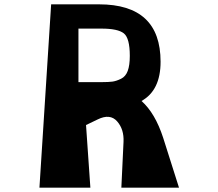

<svg xmlns="http://www.w3.org/2000/svg" viewBox="-20 -870 1008 886"><path d="M633 -404Q696 -348 733 -234L806 -4H540L550 -215Q553 -273 520.5 -310Q488 -347 431 -319L377 -293L397 -4H162L216 -850H437Q721 -850 721 -585Q721 -453 633 -404ZM448 -738H342V-491H448Q482 -491 499.5 -493.5Q517 -496 538.5 -506.5Q560 -517 569.5 -543Q579 -569 579 -612Q579 -694 551.5 -716Q524 -738 448 -738Z"/></svg>

Font: OpenDyslexic
Style: Bold
Weight: 800
Designer: Abbie Gonzalez
Version: Version 0.920;hotconv 1.0.109;makeotfexe 2.5.65596